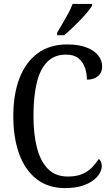

<svg xmlns="http://www.w3.org/2000/svg" viewBox="-20 -951 573 981"><path d="M312 10Q226 10 167 -36Q108 -82 78 -164.5Q48 -247 48 -358Q48 -468 79 -550Q110 -632 171.5 -678Q233 -724 324 -724Q382 -724 422 -708.5Q462 -693 482 -667.5Q502 -642 502 -611Q502 -580 480.5 -562Q459 -544 424 -544Q424 -576 414 -605Q404 -634 381 -653Q358 -672 317 -672Q258 -672 221 -634.5Q184 -597 167.5 -526.5Q151 -456 151 -358Q151 -263 169.5 -193.5Q188 -124 226.5 -86.5Q265 -49 327 -49Q370 -49 399.5 -61.5Q429 -74 449 -94.5Q469 -115 485 -139Q491 -135 495.5 -125Q500 -115 500 -103Q500 -85 489 -65.5Q478 -46 455.5 -29Q433 -12 397.5 -1Q362 10 312 10ZM272 -784Q286 -808 301 -833.5Q316 -859 329.5 -884Q343 -909 351 -931H450V-921Q442 -908 426 -888.5Q410 -869 389.5 -848Q369 -827 347.5 -806.5Q326 -786 308 -771H272Z"/></svg>

Font: Noto Serif Condensed
Style: Regular
Weight: 400
Width: 3
Designer: Monotype Design Team
Foundry: Monotype Imaging Inc.
Version: Version 2.015